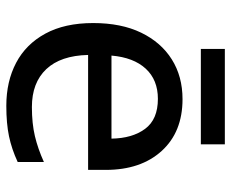

<svg xmlns="http://www.w3.org/2000/svg" viewBox="-82 -640 732 608"><g transform="rotate(90 284.0 -336.0)"><path d="M294 -548Q398 -548 458 -482Q518 -416 518 -305V-249H154Q156 -162 199 -116.5Q242 -71 319 -71Q371 -71 411 -80.5Q451 -90 493 -109V-26Q452 -7 411.5 1.5Q371 10 315 10Q238 10 179 -21Q120 -52 86.5 -113.5Q53 -175 53 -265Q53 -354 83.5 -417Q114 -480 168 -514Q222 -548 294 -548ZM293 -470Q233 -470 197.5 -431.5Q162 -393 156 -323H419Q418 -389 388 -429.5Q358 -470 293 -470ZM437 -682V-606H135V-682Z"/></g></svg>

Font: Noto Sans Kayah Li Medium
Style: Regular
Weight: 500
Designer: Monotype Design Team, Sérgio Martins
Foundry: Monotype Imaging Inc.
Version: Version 2.002; ttfautohint (v1.8.4.7-5d5b)